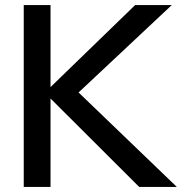

<svg xmlns="http://www.w3.org/2000/svg" viewBox="-20 -740 742 760"><path d="M74 0V-720H180V0ZM158 -374 515 -720H660L291 -374ZM531 0 156 -374H291L680 0Z"/></svg>

Font: Instrument Sans Medium
Style: Regular
Weight: 500
Designer: Rodrigo Fuenzalida
Foundry: fragTYPE
Version: Version 1.000;gftools[0.9.28]